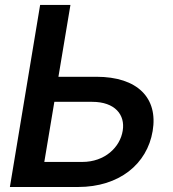

<svg xmlns="http://www.w3.org/2000/svg" viewBox="-20 -747 692 767"><path d="M365.1 -440.3H213.4L261.4 -727.3H140.3L19.5 0H291.9C456.3 0 567.8 -91.6 589.8 -223.4C612.2 -355.5 529.5 -440.3 365.1 -440.3ZM157 -100.1 197.1 -340.2H348.4C439.3 -340.2 480.8 -288.4 470.2 -224.8C459.9 -159.4 399.5 -100.1 308.6 -100.1Z"/></svg>

Font: Magic Ui Pro Semi Bold
Style: Italic
Weight: 600
Italic angle: -9.39999°
Designer: Stefan Endress, Andreas Faust
Version: Version 1.000;FEAKit 1.0